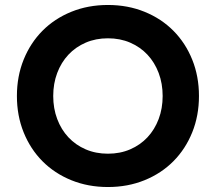

<svg xmlns="http://www.w3.org/2000/svg" viewBox="-20 -736 868 772"><path d="M414 16Q334 16 266.5 -11.5Q199 -39 150.5 -88Q102 -137 75 -204Q48 -271 48 -350Q48 -429 75 -496Q102 -563 150.5 -612Q199 -661 266.5 -688.5Q334 -716 414 -716Q494 -716 561.5 -688.5Q629 -661 677.5 -612Q726 -563 753 -496Q780 -429 780 -350Q780 -271 753 -204Q726 -137 677.5 -88Q629 -39 561.5 -11.5Q494 16 414 16ZM414 -118Q463 -118 503.5 -135.5Q544 -153 573 -184Q602 -215 618 -257.5Q634 -300 634 -350Q634 -400 618 -442.5Q602 -485 573 -516Q544 -547 503.5 -564.5Q463 -582 414 -582Q365 -582 324.5 -564.5Q284 -547 255 -516Q226 -485 210 -442.5Q194 -400 194 -350Q194 -300 210 -257.5Q226 -215 255 -184Q284 -153 324.5 -135.5Q365 -118 414 -118Z"/></svg>

Font: NT Somic Bold
Style: Regular
Weight: 700
Designer: Ravid Balaliev — lead type designer, mastering
Michael Voronin — secret advisor, marketing
Ivan Kovalenko — best boy
Foundry: NT Type
Version: Version 0.7